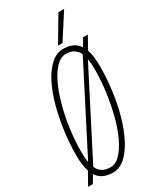

<svg xmlns="http://www.w3.org/2000/svg" viewBox="-227 -966 866 1046"><g transform="rotate(-30 206.0 -443.0)"><path d="M156 10Q87 10 57 -38L29 9H-1L43 -68Q29 -108 29 -171Q29 -247 39.5 -323.5Q50 -400 69 -469.5Q88 -539 116 -593Q144 -647 179.5 -678.5Q215 -710 257 -710Q325 -710 355 -663L383 -710H413L370 -634Q384 -593 384 -529Q384 -453 374 -376.5Q364 -300 344.5 -230.5Q325 -161 297 -107Q269 -53 234 -21.5Q199 10 156 10ZM62 -171Q62 -135 67 -108L335 -631Q313 -679 256 -679Q223 -679 193.5 -648.5Q164 -618 140 -566.5Q116 -515 98.5 -449.5Q81 -384 71.5 -312.5Q62 -241 62 -171ZM158 -22Q191 -21 220.5 -51.5Q250 -82 274 -133.5Q298 -185 315 -251Q332 -317 341.5 -388.5Q351 -460 351 -529Q351 -567 346 -594L78 -71Q100 -22 158 -22ZM242 -739 335 -896H371L270 -739Z"/></g></svg>

Font: Georama Condensed ExtraLight
Style: Italic
Weight: 200
Width: 3
Italic angle: -9°
Designer: Jean-Baptiste Levee
Foundry: Production Type
Version: Version 1.000